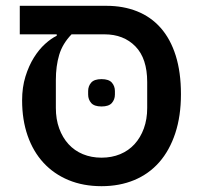

<svg xmlns="http://www.w3.org/2000/svg" viewBox="-20 -628 690 660"><path d="M329 -262Q304 -262 293.5 -274Q283 -286 283 -303V-315Q283 -332 293.5 -344Q304 -356 329 -356Q354 -356 364.5 -344Q375 -332 375 -315V-303Q375 -286 364.5 -274Q354 -262 329 -262ZM48 -608H346Q404 -608 451.5 -589Q499 -570 532.5 -532Q566 -494 584 -437Q602 -380 602 -304Q602 -229 582.5 -170Q563 -111 527.5 -70.5Q492 -30 441.5 -9Q391 12 329 12Q266 12 215.5 -9Q165 -30 129.5 -68.5Q94 -107 75 -161.5Q56 -216 56 -283Q56 -328 67.5 -365Q79 -402 96.5 -430Q114 -458 135 -477Q156 -496 175 -505V-510H48ZM329 -86Q364 -86 393 -98Q422 -110 442.5 -132.5Q463 -155 474.5 -186.5Q486 -218 486 -257V-346Q486 -427 445.5 -468.5Q405 -510 339 -510H226Q195 -478 183.5 -439.5Q172 -401 172 -353V-257Q172 -218 183.5 -186.5Q195 -155 215.5 -132.5Q236 -110 265 -98Q294 -86 329 -86Z"/></svg>

Font: IBM Plex Sans Hebrew Medium
Style: Regular
Weight: 500
Designer: Mike Abbink, Paul van der Laan, Pieter van Rosmalen, Yanek Iontef
Foundry: Bold Monday
Version: Version 1.2